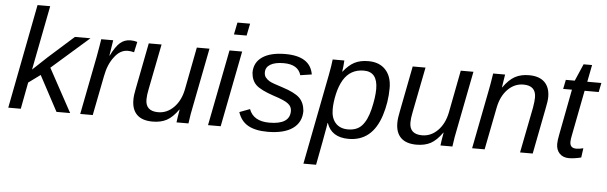

<svg xmlns="http://www.w3.org/2000/svg" viewBox="-55 -923 4201 1329"><g transform="rotate(5 2046.0 -258.5)"><path d="M447 0H352L221 -245L139 -185L104 0H17L157 -725H245L158 -277L257 -370L434 -528H542L283 -301Z M867 -531 851 -458Q829 -464 807 -464Q754 -464 714 -410Q673 -357 658 -275L604 0H517L596 -405L608 -473L617 -528H700L683 -420H685Q717 -485 747.5 -511.5Q778 -538 820 -538Q845 -538 867 -531Z M947 -528H1036L974 -213Q965 -170 965 -140Q965 -59 1053 -59Q1114 -59 1161 -106Q1208 -153 1224 -232L1281 -528H1369L1288 -113Q1279 -73 1269 0H1186Q1186 -2 1191 -37Q1196 -71 1200 -90H1198Q1159 -35 1118.5 -13Q1078 9 1020 9Q948 9 911.5 -26.5Q875 -62 875 -129Q875 -163 885 -209Z M1617 -641H1529L1546 -725H1634ZM1493 0H1405L1508 -528H1596Z M2054 -155Q2054 -76 1993.5 -33Q1933 10 1819 10Q1734 10 1683.5 -18.5Q1633 -47 1613 -109L1685 -136Q1715 -54 1826 -54Q1968 -54 1968 -147Q1968 -178 1943 -197Q1920 -217 1838 -243Q1749 -273 1716.5 -303.5Q1684 -334 1680 -389Q1680 -460 1736.5 -498.5Q1793 -537 1896 -537Q2069 -537 2090 -412L2011 -400Q1990 -473 1890 -473Q1830 -473 1797.5 -453.5Q1765 -434 1765 -399Q1765 -377 1775 -364Q1788 -348 1804 -339Q1823 -328 1894 -306Q1982 -278 2015.5 -245.5Q2049 -213 2054 -155Z M2382 10Q2263 10 2230 -87H2228Q2228 -85 2223 -55Q2211 15 2174 208H2086L2208 -420Q2220 -482 2225 -528H2306Q2306 -515 2303 -488L2298 -450H2300Q2337 -497 2376.5 -517.5Q2416 -538 2473 -538Q2549 -538 2592 -492Q2635 -446 2635 -365Q2635 -266 2605 -173Q2546 10 2382 10ZM2447 -470Q2354 -470 2306 -391Q2281 -349 2268 -291Q2255 -233 2255 -184Q2255 -123 2286 -89Q2317 -55 2372 -55Q2434 -55 2468 -92Q2504 -131 2523 -209Q2543 -292 2543 -350Q2543 -470 2447 -470Z M2781 -528H2870L2808 -213Q2799 -170 2799 -140Q2799 -59 2887 -59Q2948 -59 2995 -106Q3042 -153 3058 -232L3115 -528H3203L3122 -113Q3113 -73 3103 0H3020Q3020 -2 3025 -37Q3030 -71 3034 -90H3032Q2993 -35 2952.5 -13Q2912 9 2854 9Q2782 9 2745.5 -26.5Q2709 -62 2709 -129Q2709 -163 2719 -209Z M3661 0H3573L3635 -315Q3643 -361 3643 -388Q3643 -470 3556 -470Q3494 -470 3447.5 -423Q3401 -376 3385 -296L3327 0H3240L3321 -416Q3328 -450 3340 -528H3423Q3423 -523 3417 -490L3409 -438H3411Q3450 -493 3491 -515.5Q3532 -538 3589 -538Q3660 -538 3697 -502Q3734 -466 3734 -399Q3734 -371 3723 -319Z M3913 10Q3872 10 3848 -15Q3824 -40 3824 -81Q3824 -105 3832 -145L3893 -464H3832L3845 -528H3907L3958 -646H4017L3994 -528H4092L4079 -464H3981L3920 -149Q3914 -120 3914 -103Q3914 -60 3958 -60Q3980 -60 4007 -67L3998 -2Q3949 10 3913 10Z"/></g></svg>

Font: Libra Sans
Style: Italic
Weight: 400
Italic angle: -12°
Foundry: Context Ltd
Version: Version 1.002